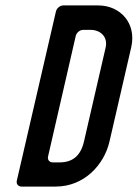

<svg xmlns="http://www.w3.org/2000/svg" viewBox="-20 -687 507 707"><path d="M342 -667H213C201 -667 189 -657 186 -645L42 -22C39 -10 47 0 59 0H185C290 0 363 -80 383 -165L463 -512C484 -601 423 -667 342 -667ZM289 -165C277 -114 248 -89 199 -89H174C162 -89 154 -99 157 -111L259 -555C262 -567 274 -577 286 -577H314C350 -577 378 -551 369 -512Z"/></svg>

Font: DIN Rundschrift
Style: EngKursiv
Weight: 400
Width: 3
Version: Version 1.027